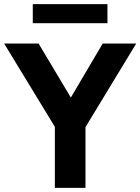

<svg xmlns="http://www.w3.org/2000/svg" viewBox="-21 -911 680 931"><path d="M245 0V-296L-1 -700H166L322.5 -438L477 -700H639.5L393.5 -294.5V0ZM138 -798.5V-891H500V-798.5Z"/></svg>

Font: Geologica SemiBold
Style: Regular
Weight: 600
Designer: Sindre Bremnes, Frode Helland
Foundry: Monokrom Skriftforlag AS
Version: Version 1.010;gftools[0.9.28]